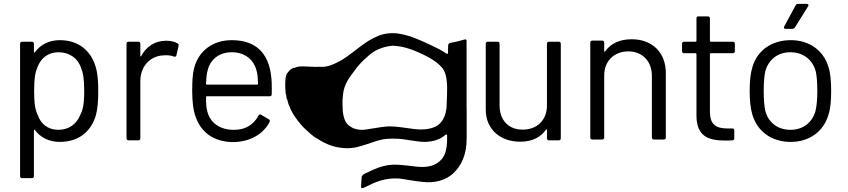

<svg xmlns="http://www.w3.org/2000/svg" viewBox="-20 -720 4351 985"><path d="M470 -380C445 -461 382 -514 287 -514C233 -514 188 -492 159 -452C157 -449 154 -450 154 -453V-496C154 -502 150 -506 144 -506H93C87 -506 83 -502 83 -496V184C83 190 87 194 93 194H144C150 194 154 190 154 184V-52C154 -55 156 -56 159 -53C188 -14 233 8 287 8C384 8 448 -46 472 -129C481 -163 484 -203 484 -253C484 -304 481 -345 470 -380ZM390 -127C373 -84 333 -54 279 -54C226 -54 189 -85 174 -129C161 -156 155 -186 155 -253C155 -319 161 -349 172 -375C189 -420 225 -452 280 -452C336 -452 379 -421 395 -374C406 -347 412 -318 412 -253C412 -184 405 -154 390 -127Z M833 -511C773 -511 730 -480 704 -432C702 -429 700 -430 700 -434V-496C700 -502 696 -506 690 -506H639C633 -506 629 -502 629 -496V-10C629 -4 633 0 639 0H690C696 0 700 -4 700 -10V-305C700 -380 751 -434 820 -436C842 -438 859 -435 872 -430C879 -427 883 -430 885 -436L896 -485C897 -490 896 -495 890 -498C877 -505 860 -511 833 -511Z M1370 -338C1355 -446 1294 -514 1169 -514C1070 -514 998 -457 976 -371C968 -340 966 -304 966 -255C966 -199 971 -154 985 -117C1013 -40 1077 7 1173 9C1261 9 1330 -31 1363 -94C1366 -100 1364 -105 1359 -108L1320 -131C1314 -135 1310 -133 1306 -127C1282 -81 1239 -53 1179 -54C1105 -54 1056 -93 1043 -151C1038 -166 1037 -191 1037 -222C1037 -225 1039 -226 1041 -226H1364C1370 -226 1374 -230 1374 -236C1375 -286 1374 -311 1370 -338ZM1169 -452C1238 -452 1284 -412 1297 -354C1301 -341 1303 -317 1304 -290C1304 -287 1302 -286 1300 -286H1041C1039 -286 1037 -287 1037 -290C1038 -317 1040 -341 1045 -358C1058 -413 1102 -452 1169 -452Z M1454.3 -207.5C1454.3 -206.8 1454.3 -205.8 1454.7 -205.1C1457.6 -196.9 1458.7 -186 1463.1 -178.6C1468 -171 1469.2 -160.7 1473.8 -153.5C1478.4 -147.3 1481.2 -138.8 1485.4 -132.4C1499.4 -110.8 1514.7 -91 1531.2 -72.4C1535.3 -67.4 1540.6 -63.9 1544.7 -59C1564.3 -41.7 1583.7 -21 1607.7 -8.9C1609.3 -8.1 1610.6 -7.4 1611.8 -6.4C1648.8 18.2 1695.4 38.2 1753.6 40.2C1793.9 41.9 1827.2 31.3 1857.7 21.1C1894.2 10.3 1932.4 -8.1 1977.9 -8.1H1979.8C1988.5 -9.2 1997 -8.9 2005.8 -8.5C2062.2 -8.5 2106.9 8.1 2165.2 8.1C2204.6 5.6 2232.9 -3.7 2256.7 -21.6C2260.6 -24.3 2264.9 -29.2 2270.2 -30C2272.4 -30 2273.4 -29 2273.7 -26.8V-17C2273.7 -8.5 2273.4 0 2273.4 8.4C2271.6 44.6 2265.9 67.4 2250.8 90.7C2250.8 91 2250.5 91.4 2250.2 91.7C2226.7 120 2196.9 136.5 2145.7 136.5C2135.5 136.5 2126 135.5 2116.2 134.8C2085.5 131.2 2055.7 127.3 2024.6 125.2C1958 121.1 1912.7 141.7 1869 162.6C1857.2 168.5 1836.9 174.3 1835.2 190.2C1834.6 206.9 1832.3 223.3 1832.3 240.3C1833.6 250.1 1847.7 242.7 1852.1 240.6C1901.7 215.5 1952.7 191.1 2028.1 195.8C2067.6 200.8 2104.5 209.2 2144.1 212.8C2214.8 222.3 2270.4 201.6 2305.7 169C2348.4 127.8 2374.1 73 2374.1 -10.3C2374.4 -26.5 2374.1 -42.7 2374.1 -59V-147.9C2373.7 -158.1 2373.7 -168.4 2373.7 -178.6V-511.7C2373.4 -515.7 2369.8 -519.1 2364.7 -517.7C2342.5 -511.5 2318.7 -504.7 2295.3 -501.1C2286.3 -500.1 2279 -495.9 2279 -486.3V-485.6C2278.7 -475.7 2278.7 -465.5 2278.4 -455.6V-448.5C2278.1 -445.4 2276.8 -443.9 2274 -443.9C2271.8 -443.9 2270.2 -445 2268.7 -446.1C2245.2 -462.2 2219.3 -475.1 2192.1 -487.7C2142.9 -510.9 2091.7 -535.6 2031.5 -546.6C1992 -553.8 1951 -548.5 1921.1 -536.4C1847.9 -507.1 1797.4 -450.7 1732.6 -411.8C1701.4 -395.1 1661.9 -372 1615 -377.6C1614.3 -377.6 1613.7 -377.3 1613.1 -377.3C1607.5 -376.2 1601.6 -377.9 1595.5 -376.9H1592.1C1589.5 -377.3 1586.7 -377.6 1584.2 -377.6H1572C1569.2 -378 1566.6 -378.3 1563.8 -378.3C1560.1 -378.3 1555.5 -378.7 1551.3 -378.7H1550C1547.5 -379.4 1545.3 -379 1542.8 -379H1540.6C1535.3 -379.4 1529.9 -380.1 1524.6 -379H1521.5C1515.1 -379.6 1508.9 -377.1 1503.3 -376.2C1499.2 -376.2 1494.5 -373.5 1491.4 -372H1490.1C1484.3 -373.6 1471.8 -364.6 1467.8 -361C1463.4 -356.6 1459.9 -352.1 1455.6 -347.3C1444.8 -335.1 1443.4 -310.1 1443.4 -288C1442.7 -283.7 1443.4 -279.5 1443.4 -275.3C1443.4 -272.5 1444 -269.3 1444 -266.5C1444.3 -263.3 1444.6 -260.5 1444.6 -257.3C1444.6 -251.8 1444.3 -239 1447.5 -236.1C1447.8 -236.1 1447.8 -235.4 1447.8 -235C1447.8 -232 1448.7 -229.3 1448.7 -226.6C1448.7 -223 1450 -219.9 1450.3 -216.3C1450.3 -214.9 1451.2 -213.9 1452.2 -213.2C1450.3 -210.3 1454.3 -210.6 1454.3 -207.5ZM2271.2 -175.4C2271.2 -168.7 2269.9 -161.6 2269 -154.9C2262.3 -117.4 2248.6 -93.5 2223.2 -75.5C2189.5 -54.5 2139.7 -52.1 2090.5 -60C2053.5 -64 2020 -71.7 1977.6 -71.7C1949.2 -70.7 1923.7 -66.1 1898.8 -62.1C1872.9 -58.9 1841 -49.3 1812.3 -56.5C1811.6 -56.5 1810.7 -56.8 1810.1 -56.8C1805 -57.4 1799.5 -61.1 1794.7 -61.1C1794.1 -61.1 1793.4 -61.4 1792.8 -61.8C1788 -64.9 1782.9 -67.6 1778.1 -70.3C1768.2 -76.4 1760.2 -84.7 1753.9 -94.6C1742.3 -115.5 1737.6 -141.8 1737.6 -172.9C1737.6 -175.1 1737.3 -177.5 1737.3 -180C1736.7 -188.9 1737.3 -197.2 1737.3 -206.1C1737.8 -217.5 1739.3 -228.2 1740.1 -238.9C1745.7 -286.8 1772.2 -323.5 1796.6 -354.3C1815.9 -383.4 1842.6 -410.3 1869 -432.7C1899.8 -461.4 1940.5 -480.5 1994.5 -485.6C2046.2 -482.7 2083.8 -470 2121.9 -453.5C2167.6 -433.5 2213 -410.9 2244.8 -376.5C2265.4 -354.5 2271.3 -323.1 2273.7 -282.3V-264.3C2273.7 -254.5 2273.4 -244.2 2273.4 -234C2272.6 -213.9 2272.3 -194.8 2271.2 -175.4Z M2786 -496V-179C2786 -105 2737 -55 2661 -55C2588 -55 2543 -104 2543 -179V-496C2543 -502 2539 -506 2533 -506H2482C2476 -506 2472 -502 2472 -496V-158C2472 -51 2553 7 2648 7C2709 7 2754 -15 2781 -55C2783 -58 2786 -56 2786 -53V-10C2786 -4 2790 0 2796 0H2847C2853 0 2857 -4 2857 -10V-496C2857 -502 2853 -506 2847 -506H2796C2790 -506 2786 -502 2786 -496Z M3220.7 -518.6C3161.3 -518.6 3114 -498.5 3083.8 -455.4C3081.8 -453.4 3079.7 -455.4 3079.7 -458.4V-501.6C3079.7 -507.6 3075.7 -511.6 3069.7 -511.6H3018.3C3012.3 -511.6 3008.3 -507.6 3008.3 -501.6V-14.4C3008.3 -8.3 3012.3 -4.3 3018.3 -4.3H3069.7C3075.7 -4.3 3079.7 -8.3 3079.7 -14.4V-333.1C3079.7 -406.3 3130.1 -456.4 3203.6 -456.4C3276 -456.4 3324.3 -405.3 3324.3 -331.1V-14.4C3324.3 -8.3 3328.4 -4.3 3334.4 -4.3H3385.7C3391.8 -4.3 3395.8 -8.3 3395.8 -14.4V-345.2C3395.8 -450.4 3326.4 -518.6 3220.7 -518.6Z M3750 -457V-496C3750 -502 3746 -506 3740 -506H3626C3624 -506 3622 -508 3622 -510V-626C3622 -632 3618 -636 3612 -636H3563C3557 -636 3553 -632 3553 -626V-510C3553 -508 3551 -506 3549 -506H3489C3483 -506 3479 -502 3479 -496V-457C3479 -451 3483 -447 3489 -447H3549C3551 -447 3553 -445 3553 -443V-126C3554 -22 3612 1 3700 1C3712 1 3724 1 3737 0C3744 0 3747 -4 3747 -10V-51C3747 -57 3743 -61 3737 -61H3711C3651 -61 3622 -83 3622 -148V-443C3622 -445 3624 -447 3626 -447H3740C3746 -447 3750 -451 3750 -457Z M4010 -572H4046C4051 -572 4055 -575 4058 -579L4126 -688C4130 -695 4127 -700 4119 -700H4074C4069 -700 4064 -698 4062 -693L4003 -584C3999 -577 4003 -572 4010 -572ZM4036 8C4132 8 4205 -45 4230 -131C4241 -164 4244 -205 4244 -254C4244 -301 4241 -343 4230 -377C4205 -461 4132 -514 4037 -514C3938 -514 3865 -461 3840 -376C3830 -344 3826 -303 3826 -254C3826 -206 3830 -164 3840 -131C3866 -45 3939 8 4036 8ZM4036 -54C3969 -54 3921 -92 3906 -152C3901 -174 3898 -210 3898 -253C3898 -295 3901 -332 3906 -354C3922 -413 3969 -452 4035 -452C4101 -452 4149 -413 4165 -354C4170 -332 4173 -297 4173 -253C4173 -213 4170 -176 4164 -152C4148 -92 4100 -54 4036 -54Z"/></svg>

Font: Elastic
Style: elastic
Weight: 400
Designer: Jeremy Tribby
Foundry: Tribby Type
Version: Version 1.422;hotconv 1.0.109;makeotfexe 2.5.65596